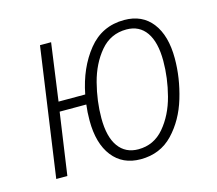

<svg xmlns="http://www.w3.org/2000/svg" viewBox="-83 -636 850 751"><g transform="rotate(-15 342.0 -260.5)"><path d="M630 -336Q630 -257 606 -177Q582 -97 530.5 -43Q479 11 400 11Q327 11 286 -41.5Q245 -94 245 -187Q245 -222 249 -251H141L105 0H60L134 -522H179L147 -290H255Q275 -393 331 -462.5Q387 -532 477 -532Q550 -532 590 -480Q630 -428 630 -336ZM584 -338Q584 -414 556 -454Q528 -494 476 -494Q412 -494 370.5 -445Q329 -396 310.5 -324.5Q292 -253 292 -184Q292 -108 320.5 -68.5Q349 -29 401 -29Q464 -29 505.5 -78Q547 -127 565.5 -198Q584 -269 584 -338Z"/></g></svg>

Font: Fira Sans Condensed ExtraLight
Style: Italic
Weight: 275
Width: 3
Italic angle: -8°
Designer: Carrois Corporate & Edenspiekermann AG
Foundry: Carrois Corporate GbR & Edenspiekermann AG
Version: Version 4.203